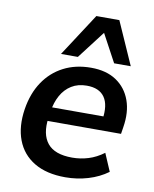

<svg xmlns="http://www.w3.org/2000/svg" viewBox="-86 -822 719 897"><g transform="rotate(10 274.0 -373.5)"><path d="M285 10Q196 10 137.5 -25Q79 -60 55 -123.5Q31 -187 44 -271Q56 -347 92.5 -401.5Q129 -456 186 -485.5Q243 -515 316 -515Q389 -515 436.5 -483Q484 -451 504 -395.5Q524 -340 512 -267L507 -235H140L150 -301H429L410 -285Q421 -356 395.5 -392.5Q370 -429 311 -429Q269 -429 238.5 -410Q208 -391 189.5 -357.5Q171 -324 165 -282L160 -249Q149 -171 183.5 -128.5Q218 -86 301 -86Q340 -86 377.5 -97.5Q415 -109 450 -135L486 -51Q445 -21 393 -5.5Q341 10 285 10ZM166 -554 298 -757H407L497 -554H418L347 -686L246 -554Z"/></g></svg>

Font: Mulish ExtraLight
Style: Bold Italic
Weight: 700
Italic angle: -9°
Version: Version 3.603